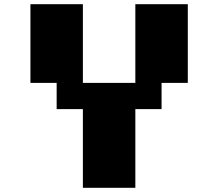

<svg xmlns="http://www.w3.org/2000/svg" viewBox="-20 -1020 1040 915"><path d="M375 -125V-500H250V-625H125V-1000H375V-625H625V-1000H875V-625H750V-500H625V-125Z"/></svg>

Font: Press Start 2P
Style: Regular
Weight: 400
Designer: CodeMan38
Foundry: CodeMan38
Version: Version 3.000